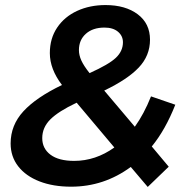

<svg xmlns="http://www.w3.org/2000/svg" viewBox="-20 -728 746 759"><path d="M580 -149 647 -69 564 11 497 -68Q391 10 261 10Q190 10 136 -11Q82 -32 52 -70.5Q22 -109 22 -161Q22 -233 72.5 -288Q123 -343 225 -392Q177 -455 177 -518Q177 -576 206 -619Q235 -662 285 -685Q335 -708 397 -708Q476 -708 524.5 -671.5Q573 -635 573 -571Q573 -508 528.5 -461Q484 -414 392 -370L513 -227Q549 -277 577 -347L673 -314Q634 -215 580 -149ZM292 -530Q292 -510 301.5 -489Q311 -468 334 -439Q410 -473 438 -499.5Q466 -526 466 -561Q466 -586 446.5 -602.5Q427 -619 393 -619Q347 -619 319.5 -594.5Q292 -570 292 -530ZM432 -145 283 -322Q211 -288 179 -256Q147 -224 147 -182Q147 -141 179.5 -116.5Q212 -92 273 -92Q358 -92 432 -145Z"/></svg>

Font: Montserrat Alternates SemiBold
Style: Italic
Weight: 600
Italic angle: -11.3°
Designer: Julieta Ulanovsky
Foundry: Julieta Ulanovsky
Version: Version 7.200